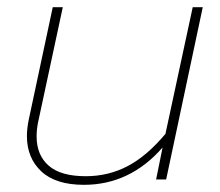

<svg xmlns="http://www.w3.org/2000/svg" viewBox="-20 -500 613 535"><path d="M55 -121Q55 -141 60 -166L127 -480H155L88 -168Q82 -143 82 -120Q82 -68 115.5 -38.5Q149 -9 219 -9Q282 -9 335.5 -37Q389 -65 441 -127L517 -480H545L443 0H415L433 -89Q342 15 214 15Q135 15 95 -22.5Q55 -60 55 -121Z"/></svg>

Font: Prompt Thin
Style: Italic
Weight: 250
Italic angle: -12°
Designer: Katatrad Team
Foundry: CadsonDemak
Version: Version 1.001